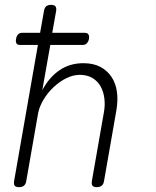

<svg xmlns="http://www.w3.org/2000/svg" viewBox="-20 -760 640 790"><path d="M62 -575Q51 -575 47.5 -582Q44 -589 46 -600Q48 -611 54 -618Q60 -625 71 -625H145L161 -715Q163 -728 170 -734Q177 -740 190 -740Q203 -740 208 -734Q213 -728 211 -715L195 -625H329Q340 -625 344 -618Q348 -611 346 -600Q344 -589 337.5 -582Q331 -575 320 -575H187L154 -389Q183 -443 225.5 -471.5Q268 -500 323 -500Q364 -500 392.5 -485Q421 -470 438.5 -444Q456 -418 461 -383Q466 -348 459 -307L408 -15Q406 -2 398.5 4Q391 10 378 10Q365 10 360.5 4Q356 -2 358 -15L407 -295Q413 -326 409.5 -354.5Q406 -383 394 -404.5Q382 -426 360.5 -439Q339 -452 308 -452Q280 -452 251.5 -437.5Q223 -423 199 -400Q175 -377 158.5 -349Q142 -321 137 -295L88 -15Q86 -2 78.5 4Q71 10 58 10Q45 10 40.5 4Q36 -2 38 -15L136 -575Z"/></svg>

Font: Maple Mono NL Thin
Style: Italic
Weight: 250
Italic angle: -10°
Monospace: yes
Designer: subframe7536
Version: Version 7.000